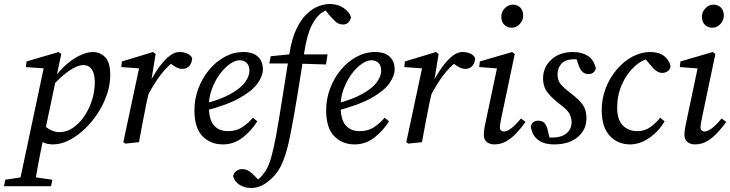

<svg xmlns="http://www.w3.org/2000/svg" viewBox="-72 -708 3636 956"><path d="M21 219 148 -380 167 -366 57 -374 60 -402 220 -449 233 -439 148 -35 144 -19Q126 66 116.5 119Q107 172 99 219ZM97 -39 136 -95Q159 -71 181 -60.5Q203 -50 223 -50Q258 -50 288 -69.5Q318 -89 341 -120Q368 -156 384 -203Q400 -250 400 -297Q400 -341 385 -362.5Q370 -384 344 -384Q313 -384 270 -354Q227 -324 180 -270L171 -276Q200 -329 238.5 -368Q277 -407 317.5 -428Q358 -449 391 -449Q426 -449 451.5 -423.5Q477 -398 477 -334Q477 -287 460.5 -238Q444 -189 415 -144.5Q386 -100 349 -65Q312 -30 271.5 -9.5Q231 11 191 11Q163 11 141.5 0Q120 -11 97 -39ZM-52 219 -46 187 58 171H79L189 187L182 219Z M663 -231 662 -276Q683 -318 709 -357.5Q735 -397 764 -423Q793 -449 822 -449Q842 -449 859 -442Q876 -435 885 -419Q884 -396 871.5 -380.5Q859 -365 835 -365Q820 -365 802 -375Q784 -385 768 -401L757 -412L803 -409Q760 -378 726.5 -333.5Q693 -289 663 -231ZM542 0 623 -380 643 -366 532 -374 535 -402 690 -449 703 -439 680 -299 677 -282 657 -194Q647 -145 638 -97Q629 -49 620 0L552 7Z M1038 11Q976 11 936 -30Q896 -71 896 -159Q896 -215 915.5 -267Q935 -319 969 -360Q1003 -401 1047 -425Q1091 -449 1140 -449Q1187 -449 1212 -426Q1237 -403 1237 -362Q1237 -331 1211 -293.5Q1185 -256 1121 -220Q1057 -184 943 -155L940 -190Q1026 -212 1076.5 -240.5Q1127 -269 1148.5 -299Q1170 -329 1170 -355Q1170 -381 1156.5 -394.5Q1143 -408 1121 -408Q1099 -408 1072.5 -389.5Q1046 -371 1022.5 -339Q999 -307 983.5 -266Q968 -225 968 -180Q968 -113 993 -84Q1018 -55 1063 -55Q1106 -55 1137 -76.5Q1168 -98 1187 -122L1209 -104Q1180 -57 1136 -23Q1092 11 1038 11Z M1570 -688Q1611 -688 1640 -667.5Q1669 -647 1676 -621Q1665 -586 1637 -586Q1616 -586 1601 -598.5Q1586 -611 1564 -637L1538 -671L1590 -670Q1560 -664 1531.5 -645.5Q1503 -627 1480 -581.5Q1457 -536 1443 -448Q1427 -348 1410 -241Q1393 -134 1373 -34Q1359 39 1338 93Q1317 147 1279 182Q1251 208 1226.5 218Q1202 228 1179 228Q1147 228 1122 213Q1097 198 1089 170Q1091 154 1104 144Q1117 134 1133 134Q1153 134 1169.5 145Q1186 156 1201 173L1224 197L1193 200Q1207 192 1220.5 179.5Q1234 167 1249 145Q1266 119 1278 77Q1290 35 1303 -34Q1321 -137 1336.5 -236Q1352 -335 1369 -441Q1381 -516 1404 -564Q1427 -612 1456.5 -639.5Q1486 -667 1515.5 -677.5Q1545 -688 1570 -688ZM1269 -392 1276 -428 1396 -440V-437H1559L1551 -387L1388 -392Z M1694 11Q1632 11 1592 -30Q1552 -71 1552 -159Q1552 -215 1571.5 -267Q1591 -319 1625 -360Q1659 -401 1703 -425Q1747 -449 1796 -449Q1843 -449 1868 -426Q1893 -403 1893 -362Q1893 -331 1867 -293.5Q1841 -256 1777 -220Q1713 -184 1599 -155L1596 -190Q1682 -212 1732.5 -240.5Q1783 -269 1804.5 -299Q1826 -329 1826 -355Q1826 -381 1812.5 -394.5Q1799 -408 1777 -408Q1755 -408 1728.5 -389.5Q1702 -371 1678.5 -339Q1655 -307 1639.5 -266Q1624 -225 1624 -180Q1624 -113 1649 -84Q1674 -55 1719 -55Q1762 -55 1793 -76.5Q1824 -98 1843 -122L1865 -104Q1836 -57 1792 -23Q1748 11 1694 11Z M2072 -231 2071 -276Q2092 -318 2118 -357.5Q2144 -397 2173 -423Q2202 -449 2231 -449Q2251 -449 2268 -442Q2285 -435 2294 -419Q2293 -396 2280.5 -380.5Q2268 -365 2244 -365Q2229 -365 2211 -375Q2193 -385 2177 -401L2166 -412L2212 -409Q2169 -378 2135.5 -333.5Q2102 -289 2072 -231ZM1951 0 2032 -380 2052 -366 1941 -374 1944 -402 2099 -449 2112 -439 2089 -299 2086 -282 2066 -194Q2056 -145 2047 -97Q2038 -49 2029 0L1961 7Z M2337 -36Q2337 -47 2339 -62.5Q2341 -78 2347 -105L2405 -380L2421 -366L2314 -374L2317 -402L2478 -449L2491 -439L2425 -125Q2417 -88 2417 -73Q2417 -63 2423.5 -58Q2430 -53 2437 -53Q2468 -53 2522 -118L2545 -101Q2525 -73 2501.5 -47.5Q2478 -22 2450.5 -5.5Q2423 11 2389 11Q2368 11 2352.5 -0.5Q2337 -12 2337 -36ZM2476 -570Q2454 -570 2439 -584.5Q2424 -599 2424 -625Q2424 -649 2441.5 -667Q2459 -685 2481 -685Q2504 -685 2518.5 -670.5Q2533 -656 2533 -630Q2533 -607 2516 -588.5Q2499 -570 2476 -570Z M2669 -1 2631 -31Q2646 -27 2655 -25Q2664 -23 2676 -23Q2723 -23 2748.5 -44Q2774 -65 2774 -100Q2774 -122 2763 -142.5Q2752 -163 2713 -191Q2679 -217 2655.5 -246Q2632 -275 2632 -318Q2632 -373 2673 -411Q2714 -449 2781 -449Q2825 -449 2855 -430Q2885 -411 2895 -367Q2886 -339 2858 -339Q2824 -339 2809 -383L2792 -436L2823 -409Q2816 -411 2808 -412Q2800 -413 2789 -413Q2743 -413 2723.5 -391Q2704 -369 2704 -338Q2704 -309 2719 -290Q2734 -271 2772 -242Q2813 -211 2830.5 -185Q2848 -159 2848 -119Q2848 -62 2804.5 -25.5Q2761 11 2688 11Q2634 11 2605 -13Q2576 -37 2571 -80Q2579 -107 2608 -107Q2628 -107 2638.5 -96Q2649 -85 2654 -65Z M3065 11Q3004 11 2964 -32Q2924 -75 2924 -160Q2924 -218 2944.5 -270Q2965 -322 2999.5 -362.5Q3034 -403 3077 -426Q3120 -449 3165 -449Q3208 -449 3233.5 -430Q3259 -411 3267 -379Q3265 -362 3252.5 -353.5Q3240 -345 3226 -345Q3210 -345 3196 -355Q3182 -365 3171 -379L3129 -429L3169 -420Q3124 -411 3085.5 -375Q3047 -339 3024 -286Q3001 -233 3001 -172Q3001 -112 3029 -83.5Q3057 -55 3102 -55Q3139 -55 3167.5 -76Q3196 -97 3215 -122L3237 -104Q3209 -55 3162 -22Q3115 11 3065 11Z M3336 -36Q3336 -47 3338 -62.5Q3340 -78 3346 -105L3404 -380L3420 -366L3313 -374L3316 -402L3477 -449L3490 -439L3424 -125Q3416 -88 3416 -73Q3416 -63 3422.5 -58Q3429 -53 3436 -53Q3467 -53 3521 -118L3544 -101Q3524 -73 3500.5 -47.5Q3477 -22 3449.5 -5.5Q3422 11 3388 11Q3367 11 3351.5 -0.5Q3336 -12 3336 -36ZM3475 -570Q3453 -570 3438 -584.5Q3423 -599 3423 -625Q3423 -649 3440.5 -667Q3458 -685 3480 -685Q3503 -685 3517.5 -670.5Q3532 -656 3532 -630Q3532 -607 3515 -588.5Q3498 -570 3475 -570Z"/></svg>

Font: Lisu Bosa
Style: Italic
Weight: 400
Italic angle: -19°
Designer: David Morse, Annie Olsen, Victor Gaultney, Frank Grießhammer (Latin)
Foundry: SIL International
Version: Version 2.000